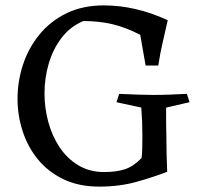

<svg xmlns="http://www.w3.org/2000/svg" viewBox="-20 -685 744 712"><path d="M505 -99Q507 -113 507.5 -136.5Q508 -160 508 -182Q508 -210 507 -235Q506 -260 504 -286L412 -306L422 -337Q468 -335 493.5 -334Q519 -333 547 -333Q580 -333 606 -334Q632 -335 673 -337L683 -306L596 -286Q596 -259 596 -231.5Q596 -204 597 -175Q597 -120 600 -48Q551 -29 487.5 -11Q424 7 348 7Q272 7 215 -20.5Q158 -48 120.5 -94Q83 -140 64 -198.5Q45 -257 45 -318Q45 -383 65 -444.5Q85 -506 125.5 -556Q166 -606 226 -635.5Q286 -665 365 -665Q483 -665 602 -610Q592 -564 583 -526.5Q574 -489 567 -442H520L500 -556Q445 -584 396 -595.5Q347 -607 289 -607Q241 -587 209 -545.5Q177 -504 161 -450Q145 -396 145 -339Q145 -285 159 -233Q173 -181 201 -139Q229 -97 270.5 -72Q312 -47 366 -47Q412 -47 443.5 -57.5Q475 -68 505 -99Z"/></svg>

Font: Ruwudu
Style: Regular
Weight: 400
Designer: Becca Hirsbrunner Spalinger
Foundry: SIL International
Version: Version 3.000